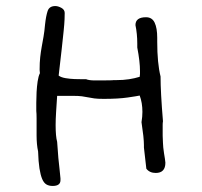

<svg xmlns="http://www.w3.org/2000/svg" viewBox="-20 -568 667 635"><path d="M519 -95Q519 -89 520 -80Q521 -71 522.5 -61Q524 -51 525.5 -42.5Q527 -34 527 -30Q527 4 495 4Q475 4 464 -10L456 -80V-88Q456 -94 455.5 -101.5Q455 -109 454 -119L448 -164Q451 -182 451 -198Q451 -228 442 -252Q433 -250 402 -245.5Q371 -241 323 -241Q303 -241 292 -242.5Q281 -244 271.5 -246Q262 -248 251 -249.5Q240 -251 220 -251H169Q167 -221 165.5 -197Q164 -173 164 -154Q164 -117 169 -99Q171 -68 173 -45.5Q175 -23 177 -8L180 22V28Q180 47 154 47Q142 47 133.5 42Q125 37 119.5 24Q114 11 110.5 -11Q107 -33 106 -67Q101 -90 101 -120V-134Q101 -160 101 -176.5Q101 -193 100 -201Q100 -211 100 -228Q100 -245 101 -263.5Q102 -282 104.5 -299Q107 -316 112 -326Q112 -328 111.5 -331Q111 -334 111 -337Q111 -361 113 -379Q115 -397 118 -413.5Q121 -430 124 -447Q127 -464 129 -487Q132 -515 137.5 -531.5Q143 -548 163 -548Q172 -548 183 -542Q194 -536 194 -525Q194 -518 193.5 -504Q193 -490 190.5 -465.5Q188 -441 184 -405Q180 -369 174 -318Q182 -312 197 -309.5Q212 -307 227 -306.5Q242 -306 253.5 -306Q265 -306 265 -306Q274 -302 295 -302Q355 -302 355 -303H353H364Q388 -303 407 -306Q426 -309 442 -314Q443 -319 443 -323.5Q443 -328 443 -333Q443 -364 434 -411V-424Q434 -456 428 -485Q428 -511 463 -511Q483 -511 491.5 -493Q500 -475 500 -443V-430Q500 -359 511 -315Q511 -289 513 -252Q515 -215 519 -167Q518 -162 518 -155Q518 -148 518 -139Q518 -130 518 -119Q518 -108 519 -95Z"/></svg>

Font: Gaegu
Style: Regular
Weight: 400
Designer: JIKJI
Foundry: JIKJI
Version: Version 1.00